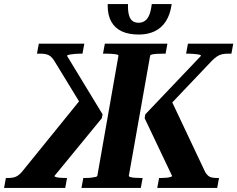

<svg xmlns="http://www.w3.org/2000/svg" viewBox="-65 -925 1168 945"><path d="M336 0 345 -49H355Q371 -49 384 -50.5Q397 -52 405 -54Q413 -56 414 -59L518 -651Q519 -656 500 -658.5Q481 -661 452 -661H442L451 -710H759L750 -661H740Q722 -661 707 -660Q692 -659 683.5 -657Q675 -655 674 -651L569 -59Q569 -56 577 -53.5Q585 -51 599 -50Q613 -49 628 -49H637L628 0ZM709 0 718 -49H727Q739 -49 751.5 -50Q764 -51 773 -53.5Q782 -56 782 -59L647 -343L650 -362L924 -650Q925 -653 919 -655Q913 -657 903.5 -658Q894 -659 883 -660Q872 -661 861 -661H851L860 -710H1083L1074 -661H1060Q1042 -661 1028.5 -658Q1015 -655 1003.5 -647.5Q992 -640 978 -626L746 -382L772 -444L945 -78Q952 -67 959 -60.5Q966 -54 976.5 -51.5Q987 -49 1003 -49H1013L1004 0ZM256 0H-45L-36 -49H-26Q-10 -49 1.5 -51.5Q13 -54 22.5 -60.5Q32 -67 42 -78L341 -447L351 -382L202 -626Q193 -640 184 -647.5Q175 -655 162.5 -658Q150 -661 132 -661H117L126 -710H350L341 -661H330Q316 -661 301 -659.5Q286 -658 276 -656Q266 -654 265 -650L440 -362L436 -343L203 -59Q202 -56 210.5 -53.5Q219 -51 231.5 -50Q244 -49 256 -49H265ZM465 -905Q465 -904 465 -901.5Q465 -899 465 -897Q465 -850 483 -818Q501 -786 535 -770.5Q569 -755 619 -755Q662 -755 696 -771Q730 -787 751.5 -820.5Q773 -854 780 -905H682Q678 -872 670 -852Q662 -832 648.5 -822.5Q635 -813 617 -813Q599 -813 587 -822Q575 -831 569.5 -851.5Q564 -872 565 -905Z"/></svg>

Font: Roboto Serif 72pt SemiCondensed SemiBold
Style: Italic
Weight: 600
Width: 4
Italic angle: -10°
Designer: Greg Gazdowicz
Foundry: Commercial Type
Version: Version 1.008